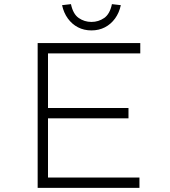

<svg xmlns="http://www.w3.org/2000/svg" viewBox="-20 -908 823 928"><path d="M162 0V-700H658V-650H212V-50H654V0ZM187 -336V-386H601V-336ZM422 -761Q386 -761 357 -776Q328 -791 308 -818.5Q288 -846 280 -883L323 -888Q333 -840 360.5 -821Q388 -802 422 -802Q456 -802 483.5 -821Q511 -840 521 -888L564 -883Q556 -846 536 -818.5Q516 -791 487 -776Q458 -761 422 -761Z"/></svg>

Font: Lexend Mega ExtraLight
Style: Regular
Weight: 250
Version: Version 1.007